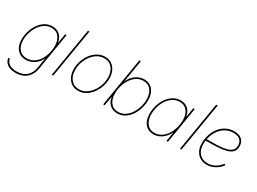

<svg xmlns="http://www.w3.org/2000/svg" viewBox="-47 -1499 3321 2484"><g transform="rotate(30 1614.0 -257.0)"><path d="M199.2 214.4Q149.9 214.4 112.3 200.9Q74.7 187.5 51.3 160.6Q27.8 133.8 21.5 94.7L43.5 88.4Q49.3 123 69.8 146Q90.3 168.9 123.3 180.4Q156.2 191.9 200.2 191.9Q288.1 191.9 344.2 145Q400.4 98.1 415 8.3L439 -136.7H436.5Q415.5 -92.3 382.6 -61.3Q349.6 -30.3 309.8 -14.2Q270 2 227.5 2Q172.4 2 132.8 -23.4Q93.3 -48.8 72 -95Q50.8 -141.1 50.8 -203.1Q50.8 -263.7 69.1 -324.2Q87.4 -384.8 121.8 -435.3Q156.2 -485.8 205.1 -516.4Q253.9 -546.9 315.4 -546.9Q349.6 -546.9 377.9 -536.4Q406.2 -525.9 427.5 -506.3Q448.7 -486.8 462.2 -460Q475.6 -433.1 480 -399.4H482.4L505.9 -539.1H528.3L437 10.3Q426.3 76.2 394.3 121.8Q362.3 167.5 313 190.9Q263.7 214.4 199.2 214.4ZM228 -20.5Q285.2 -20.5 329.6 -48.1Q374 -75.7 404.8 -121.6Q435.5 -167.5 451.2 -223.4Q466.8 -279.3 466.8 -335.9Q466.8 -420.4 427.5 -472.4Q388.2 -524.4 314.9 -524.4Q259.3 -524.4 214.8 -495.8Q170.4 -467.3 138.4 -420.4Q106.4 -373.5 89.8 -316.7Q73.2 -259.8 73.2 -203.6Q73.2 -119.6 114.3 -70.1Q155.3 -20.5 228 -20.5Z M761.2 -727.5 640.6 0H618.2L738.8 -727.5Z M1013.2 10.7Q957 10.7 915 -17.3Q873 -45.4 849.9 -95Q826.7 -144.5 826.7 -208.5Q826.7 -270.5 847.2 -330.8Q867.7 -391.1 904.8 -439.7Q941.9 -488.3 992.4 -517.6Q1043 -546.9 1103 -546.9Q1159.7 -546.9 1201.2 -518.8Q1242.7 -490.7 1265.9 -441.4Q1289.1 -392.1 1289.1 -328.1Q1289.1 -266.1 1268.6 -205.8Q1248 -145.5 1211.2 -96.7Q1174.3 -47.9 1123.8 -18.6Q1073.2 10.7 1013.2 10.7ZM1013.7 -11.7Q1068.8 -11.7 1115 -39.3Q1161.1 -66.9 1195.1 -112.5Q1229 -158.2 1247.8 -214.4Q1266.6 -270.5 1266.6 -327.1Q1266.6 -385.7 1246.6 -430.2Q1226.6 -474.6 1189.9 -499.5Q1153.3 -524.4 1103 -524.4Q1049.3 -524.4 1003.4 -498Q957.5 -471.7 922.9 -426.5Q888.2 -381.3 868.7 -325Q849.1 -268.6 849.1 -209.5Q849.1 -121.1 893.6 -66.4Q938 -11.7 1013.7 -11.7Z M1599.1 10.7Q1553.7 10.7 1518.6 -7.6Q1483.4 -25.9 1461.7 -59.1Q1439.9 -92.3 1433.6 -136.7H1431.2L1408.2 0H1385.7L1506.3 -727.5H1528.8L1474.6 -399.4H1476.6Q1497.1 -444.3 1529.5 -477.5Q1562 -510.7 1603 -528.8Q1644 -546.9 1688.5 -546.9Q1743.2 -546.9 1782.2 -520Q1821.3 -493.2 1842.3 -445.6Q1863.3 -397.9 1863.3 -335Q1863.3 -274.4 1845 -213.1Q1826.7 -151.9 1792.2 -101.3Q1757.8 -50.8 1709 -20Q1660.2 10.7 1599.1 10.7ZM1599.6 -11.7Q1655.3 -11.7 1699.7 -40.5Q1744.1 -69.3 1775.6 -116.5Q1807.1 -163.6 1824 -220.7Q1840.8 -277.8 1840.8 -334.5Q1840.8 -419.9 1800.5 -472.2Q1760.3 -524.4 1688 -524.4Q1631.8 -524.4 1587.2 -495.8Q1542.5 -467.3 1511 -419.7Q1479.5 -372.1 1463.1 -314.9Q1446.8 -257.8 1446.8 -200.7Q1446.8 -116.7 1486.6 -64.2Q1526.4 -11.7 1599.6 -11.7Z M2139.2 10.7Q2074.7 10.7 2032.5 -25.4Q1990.2 -61.5 1974.1 -124.8Q1958 -188 1971.2 -268.6Q1984.4 -348.6 2021.7 -411.6Q2059.1 -474.6 2113.5 -510.7Q2168 -546.9 2231.9 -546.9Q2276.4 -546.9 2311 -528.6Q2345.7 -510.3 2367.4 -477.1Q2389.2 -443.8 2395 -399.4H2397.5L2420.4 -539.1H2442.9L2353.5 0H2331.1L2353.5 -136.7H2351.1Q2330.6 -92.8 2297.6 -59.3Q2264.6 -25.9 2224.4 -7.6Q2184.1 10.7 2139.2 10.7ZM2142.1 -11.7Q2200.7 -11.7 2249 -45.2Q2297.4 -78.6 2330.3 -136.5Q2363.3 -194.3 2375.5 -268.6Q2387.7 -342.3 2374.3 -400.1Q2360.8 -458 2323.7 -491.2Q2286.6 -524.4 2229 -524.4Q2171.4 -524.4 2122.3 -491.2Q2073.2 -458 2039.6 -400.1Q2005.9 -342.3 1993.7 -268.6Q1981.4 -194.3 1995.4 -136.5Q2009.3 -78.6 2046.9 -45.2Q2084.5 -11.7 2142.1 -11.7Z M2676.3 -727.5 2555.7 0H2533.2L2653.8 -727.5Z M2933.1 7.8Q2876.5 7.8 2833.3 -18.6Q2790 -44.9 2765.9 -91.6Q2741.7 -138.2 2741.7 -199.2Q2741.7 -273.4 2762.9 -336.7Q2784.2 -399.9 2823 -447.3Q2861.8 -494.6 2915 -520.8Q2968.3 -546.9 3032.2 -546.9Q3082.5 -546.9 3116.7 -530.3Q3150.9 -513.7 3168.5 -483.2Q3186 -452.6 3186 -411.1Q3186 -356 3156 -324.7Q3126 -293.5 3070.1 -278.8Q3014.2 -264.2 2935.5 -260.3Q2856.9 -256.3 2760.3 -256.3V-278.8Q2851.1 -278.8 2925.3 -281.5Q2999.5 -284.2 3052.7 -296.4Q3106 -308.6 3134.8 -335.4Q3163.6 -362.3 3163.6 -410.2Q3163.6 -464.4 3130.6 -494.4Q3097.7 -524.4 3032.2 -524.4Q2973.6 -524.4 2924.3 -499.8Q2875 -475.1 2839.4 -431.2Q2803.7 -387.2 2783.9 -327.9Q2764.2 -268.6 2764.2 -199.2Q2764.2 -143.6 2785.4 -102.1Q2806.6 -60.5 2844.7 -37.6Q2882.8 -14.6 2933.1 -14.6Q2992.2 -14.6 3044.4 -44.2Q3096.7 -73.7 3129.4 -120.1L3148.4 -108.9Q3113.3 -58.1 3055.7 -25.1Q2998 7.8 2933.1 7.8Z"/></g></svg>

Font: Inter 18pt Thin
Style: Italic
Weight: 250
Italic angle: -9.3988°
Version: Version 4.001;git-66647c0bb